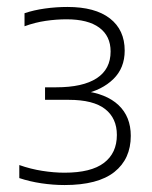

<svg xmlns="http://www.w3.org/2000/svg" viewBox="-20 -834 436 552"><path d="M165.5 -302Q133 -302 99.2 -307Q65.5 -312 35.5 -322V-359.5Q68 -348 101.5 -342.8Q135 -337.5 165.5 -337.5Q242 -337.5 279 -365.8Q316 -394 316 -446Q316 -494 282.2 -520.5Q248.5 -547 177.5 -547H109.5V-583H141.5Q218 -583 258 -609Q298 -635 298 -686Q298 -730.5 265.5 -754.5Q233 -778.5 171.5 -778.5Q142 -778.5 111.2 -774Q80.5 -769.5 50.5 -758.5V-796Q77 -805 109.2 -809.5Q141.5 -814 174 -814Q253.5 -814 296 -781Q338.5 -748 338.5 -688.5Q338.5 -638.5 306 -606.8Q273.5 -575 220 -563.5V-572.5Q285.5 -565 320.8 -531.8Q356 -498.5 356 -443.5Q356 -377 308.8 -339.5Q261.5 -302 165.5 -302Z"/></svg>

Font: Encode Sans SC SemiExpanded ExtraLight
Style: Regular
Weight: 250
Width: 6
Designer: Multiple Designers
Foundry: Impallari Type
Version: Version 3.002